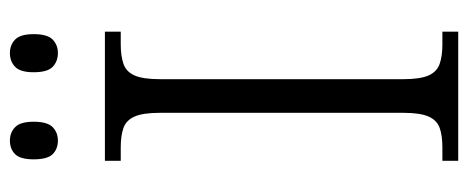

<svg xmlns="http://www.w3.org/2000/svg" viewBox="-299 -647 946 388"><g transform="rotate(-90 174.0 -453.0)"><path d="M43 0V-32H70Q94 -32 109.5 -37.5Q125 -43 132.5 -60Q140 -77 140 -111V-603Q140 -637 132.5 -654Q125 -671 109.5 -676.5Q94 -682 70 -682H43V-714H304V-682H278Q255 -682 239 -676.5Q223 -671 215.5 -654Q208 -637 208 -603V-111Q208 -77 215.5 -60Q223 -43 239 -37.5Q255 -32 278 -32H304V0ZM261 -809Q244 -809 233 -819.5Q222 -830 222 -858Q222 -885 233 -895.5Q244 -906 261 -906Q277 -906 288 -895.5Q299 -885 299 -858Q299 -830 288 -819.5Q277 -809 261 -809ZM84 -809Q67 -809 56.5 -819.5Q46 -830 46 -858Q46 -885 56.5 -895.5Q67 -906 84 -906Q100 -906 111 -895.5Q122 -885 122 -858Q122 -830 111 -819.5Q100 -809 84 -809Z"/></g></svg>

Font: Noto Serif Armenian Light
Style: Regular
Weight: 300
Version: Version 2.007